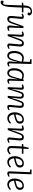

<svg xmlns="http://www.w3.org/2000/svg" viewBox="2517 -3368 1051 6183"><g transform="rotate(90 3042.5 -276.5)"><path d="M316 -739Q278 -739 252.5 -721.5Q227 -704 214.5 -673.5Q202 -643 199 -602L194 -505H350L346 -455H195L179 -115Q177 -63 171.5 -18Q166 27 157.5 63.5Q149 100 137.5 128Q126 156 112 176Q101 192 87 204Q73 216 57.5 222.5Q42 229 28 229Q1 229 -14 215.5Q-29 202 -29 183Q-29 168 -23.5 154Q-18 140 -7 129L28 143Q55 154 75 143.5Q95 133 100 90Q102 79 103 67.5Q104 56 105.5 42Q107 28 107.5 12Q108 -4 109 -22L125 -455H35L42 -498L126 -506L129 -559Q132 -610 145 -651Q158 -692 181 -721.5Q204 -751 238.5 -766.5Q273 -782 320 -782Q355 -782 384 -771.5Q413 -761 430.5 -740.5Q448 -720 448 -689Q448 -666 435 -652Q422 -638 401 -638Q386 -638 373 -644Q360 -650 351 -661L360 -683Q370 -709 359.5 -724Q349 -739 316 -739Z M385 -473Q398 -485 417 -495.5Q436 -506 456.5 -512.5Q477 -519 495 -519Q529 -519 546.5 -499.5Q564 -480 560 -440L533 -145Q529 -89 538 -66.5Q547 -44 575 -44Q597 -44 611 -54Q625 -64 639.5 -91.5Q654 -119 674 -173L795 -506H856L839 -81Q838 -60 844 -49.5Q850 -39 866 -39Q878 -39 894 -44.5Q910 -50 930 -58L944 -17Q934 -12 920.5 -6Q907 0 892 4.5Q877 9 862.5 11.5Q848 14 837 14Q795 14 782.5 -12.5Q770 -39 774 -88L798 -373L791 -374L713 -142Q696 -89 675.5 -54.5Q655 -20 628 -3Q601 14 562 14Q500 14 479.5 -27Q459 -68 467 -150L492 -427Q494 -450 489.5 -458.5Q485 -467 467 -467Q454 -467 438 -460.5Q422 -454 405 -441Z M1527 -32Q1516 -22 1497.5 -11Q1479 0 1458.5 7Q1438 14 1418 14Q1384 14 1366 -5.5Q1348 -25 1352 -65L1379 -362Q1384 -418 1373.5 -439.5Q1363 -461 1335 -461Q1312 -461 1296.5 -449.5Q1281 -438 1268 -410.5Q1255 -383 1236 -334L1113 0H1053L1069 -424Q1070 -446 1064.5 -456Q1059 -466 1042 -466Q1032 -466 1016.5 -461Q1001 -456 979 -447L964 -488Q975 -494 994 -501.5Q1013 -509 1034 -514Q1055 -519 1072 -519Q1112 -519 1125.5 -493.5Q1139 -468 1135 -417L1111 -133L1117 -132L1197 -364Q1216 -419 1236.5 -453Q1257 -487 1284 -503Q1311 -519 1348 -519Q1392 -519 1414.5 -500.5Q1437 -482 1444 -445.5Q1451 -409 1446 -356L1421 -78Q1419 -56 1423 -47Q1427 -38 1445 -38Q1458 -38 1473.5 -44.5Q1489 -51 1507 -64Z M1992 -76Q1991 -54 1997 -45.5Q2003 -37 2018 -37Q2033 -37 2047.5 -44Q2062 -51 2079 -63L2099 -32Q2088 -22 2070 -11Q2052 0 2032 7Q2012 14 1993 14Q1954 14 1940 -13Q1926 -40 1930 -84L1949 -308L1943 -309L1915 -200Q1902 -146 1886 -106Q1870 -66 1849 -39.5Q1828 -13 1801.5 0.5Q1775 14 1740 14Q1698 14 1669.5 -4Q1641 -22 1623.5 -53Q1606 -84 1598.5 -123Q1591 -162 1591 -204Q1591 -277 1608.5 -335.5Q1626 -394 1657 -435Q1688 -476 1729 -497.5Q1770 -519 1818 -519Q1849 -519 1882.5 -511Q1916 -503 1935 -494L1944 -710L1855 -727L1859 -767H1996L2012 -756ZM1750 -43Q1776 -43 1795.5 -54.5Q1815 -66 1831 -95Q1847 -124 1864.5 -175Q1882 -226 1903 -304L1941 -442Q1928 -449 1907 -454.5Q1886 -460 1864 -464Q1842 -468 1824 -468Q1789 -468 1759 -449.5Q1729 -431 1707 -396.5Q1685 -362 1672.5 -314.5Q1660 -267 1660 -209Q1660 -125 1683 -84Q1706 -43 1750 -43Z M2549 -81Q2548 -56 2553.5 -46.5Q2559 -37 2574 -37Q2588 -37 2602.5 -44Q2617 -51 2632 -63L2653 -31Q2641 -21 2624 -10.5Q2607 0 2588 7Q2569 14 2549 14Q2527 14 2512 3.5Q2497 -7 2490.5 -27.5Q2484 -48 2487 -79L2506 -307L2499 -308L2470 -189Q2458 -139 2442 -101Q2426 -63 2406 -37.5Q2386 -12 2359.5 1Q2333 14 2299 14Q2247 14 2213.5 -14.5Q2180 -43 2164 -91.5Q2148 -140 2148 -201Q2148 -274 2165.5 -332.5Q2183 -391 2214.5 -433Q2246 -475 2287 -497Q2328 -519 2376 -519Q2411 -519 2440.5 -512Q2470 -505 2495 -495L2546 -516L2562 -509ZM2308 -43Q2333 -43 2351.5 -52.5Q2370 -62 2385.5 -89Q2401 -116 2417.5 -163.5Q2434 -211 2455 -287L2497 -442Q2477 -453 2445 -460.5Q2413 -468 2383 -468Q2348 -468 2318 -449.5Q2288 -431 2265.5 -396.5Q2243 -362 2230.5 -314Q2218 -266 2218 -206Q2218 -150 2228 -113.5Q2238 -77 2258 -60Q2278 -43 2308 -43Z M3066 -363Q3071 -416 3058 -438.5Q3045 -461 3015 -461Q2993 -461 2979 -449Q2965 -437 2953.5 -410Q2942 -383 2927 -337L2818 0H2758L2774 -424Q2775 -445 2769.5 -455.5Q2764 -466 2747 -466Q2738 -466 2723 -461.5Q2708 -457 2684 -447L2669 -488Q2680 -494 2699 -501.5Q2718 -509 2739 -514Q2760 -519 2777 -519Q2817 -519 2831 -493.5Q2845 -468 2840 -417L2814 -134L2820 -132L2887 -368Q2903 -422 2921 -455Q2939 -488 2964.5 -503.5Q2990 -519 3028 -519Q3067 -519 3090.5 -500.5Q3114 -482 3122.5 -445Q3131 -408 3124 -351L3100 -132L3108 -130L3181 -363Q3199 -420 3217.5 -454Q3236 -488 3261.5 -503.5Q3287 -519 3324 -519Q3368 -519 3390.5 -500.5Q3413 -482 3420 -445.5Q3427 -409 3422 -357L3397 -78Q3396 -56 3399.5 -47Q3403 -38 3421 -38Q3434 -38 3450 -44.5Q3466 -51 3483 -64L3504 -32Q3493 -22 3474.5 -11Q3456 0 3435 7Q3414 14 3394 14Q3369 14 3354 4.5Q3339 -5 3333 -22.5Q3327 -40 3329 -65L3356 -362Q3361 -418 3350.5 -439.5Q3340 -461 3310 -461Q3291 -461 3278.5 -452Q3266 -443 3253 -416Q3240 -389 3220 -334L3101 0H3038Z M3798 -519Q3868 -519 3900.5 -484Q3933 -449 3933 -394Q3933 -353 3917.5 -325Q3902 -297 3876 -279Q3850 -261 3820 -250Q3790 -239 3760 -231L3637 -202Q3640 -163 3654 -125.5Q3668 -88 3696.5 -64Q3725 -40 3770 -40Q3793 -40 3814.5 -46Q3836 -52 3858 -67Q3880 -82 3906 -106L3935 -75Q3923 -61 3905.5 -45.5Q3888 -30 3866 -16.5Q3844 -3 3816.5 5.5Q3789 14 3756 14Q3693 14 3650.5 -18Q3608 -50 3587.5 -104Q3567 -158 3567 -225Q3567 -308 3596 -374.5Q3625 -441 3677 -480Q3729 -519 3798 -519ZM3864 -391Q3864 -412 3858 -430.5Q3852 -449 3836.5 -461Q3821 -473 3794 -473Q3748 -473 3713.5 -445Q3679 -417 3659.5 -367Q3640 -317 3637 -250L3757 -280Q3792 -288 3815.5 -302Q3839 -316 3851.5 -337.5Q3864 -359 3864 -391Z M4553 -32Q4542 -22 4523.5 -11Q4505 0 4484.5 7Q4464 14 4444 14Q4410 14 4392 -5.5Q4374 -25 4378 -65L4405 -362Q4410 -418 4399.5 -439.5Q4389 -461 4361 -461Q4338 -461 4322.5 -449.5Q4307 -438 4294 -410.5Q4281 -383 4262 -334L4139 0H4079L4095 -424Q4096 -446 4090.5 -456Q4085 -466 4068 -466Q4058 -466 4042.5 -461Q4027 -456 4005 -447L3990 -488Q4001 -494 4020 -501.5Q4039 -509 4060 -514Q4081 -519 4098 -519Q4138 -519 4151.5 -493.5Q4165 -468 4161 -417L4137 -133L4143 -132L4223 -364Q4242 -419 4262.5 -453Q4283 -487 4310 -503Q4337 -519 4374 -519Q4418 -519 4440.5 -500.5Q4463 -482 4470 -445.5Q4477 -409 4472 -356L4447 -78Q4445 -56 4449 -47Q4453 -38 4471 -38Q4484 -38 4499.5 -44.5Q4515 -51 4533 -64Z M4592 -498 4670 -506 4708 -673H4749L4738 -505H4903L4899 -455H4736L4720 -132Q4718 -85 4735 -62.5Q4752 -40 4790 -40Q4820 -40 4847 -56.5Q4874 -73 4898 -98L4926 -67Q4909 -45 4885.5 -26Q4862 -7 4834.5 3.5Q4807 14 4776 14Q4706 14 4677.5 -24.5Q4649 -63 4652 -133L4666 -455H4586Z M5211 -519Q5281 -519 5313.5 -484Q5346 -449 5346 -394Q5346 -353 5330.5 -325Q5315 -297 5289 -279Q5263 -261 5233 -250Q5203 -239 5173 -231L5050 -202Q5053 -163 5067 -125.5Q5081 -88 5109.5 -64Q5138 -40 5183 -40Q5206 -40 5227.5 -46Q5249 -52 5271 -67Q5293 -82 5319 -106L5348 -75Q5336 -61 5318.5 -45.5Q5301 -30 5279 -16.5Q5257 -3 5229.5 5.5Q5202 14 5169 14Q5106 14 5063.5 -18Q5021 -50 5000.5 -104Q4980 -158 4980 -225Q4980 -308 5009 -374.5Q5038 -441 5090 -480Q5142 -519 5211 -519ZM5277 -391Q5277 -412 5271 -430.5Q5265 -449 5249.5 -461Q5234 -473 5207 -473Q5161 -473 5126.5 -445Q5092 -417 5072.5 -367Q5053 -317 5050 -250L5170 -280Q5205 -288 5228.5 -302Q5252 -316 5264.5 -337.5Q5277 -359 5277 -391Z M5496 -710 5407 -727 5411 -767H5547L5563 -756L5537 -78Q5536 -56 5541.5 -47Q5547 -38 5563 -38Q5577 -38 5592 -45.5Q5607 -53 5626 -68L5647 -35Q5636 -25 5619 -13.5Q5602 -2 5581.5 6Q5561 14 5537 14Q5509 14 5494 3Q5479 -8 5473.5 -28.5Q5468 -49 5469 -78Z M5931 -519Q6001 -519 6033.5 -484Q6066 -449 6066 -394Q6066 -353 6050.5 -325Q6035 -297 6009 -279Q5983 -261 5953 -250Q5923 -239 5893 -231L5770 -202Q5773 -163 5787 -125.5Q5801 -88 5829.5 -64Q5858 -40 5903 -40Q5926 -40 5947.5 -46Q5969 -52 5991 -67Q6013 -82 6039 -106L6068 -75Q6056 -61 6038.5 -45.5Q6021 -30 5999 -16.5Q5977 -3 5949.5 5.5Q5922 14 5889 14Q5826 14 5783.5 -18Q5741 -50 5720.5 -104Q5700 -158 5700 -225Q5700 -308 5729 -374.5Q5758 -441 5810 -480Q5862 -519 5931 -519ZM5997 -391Q5997 -412 5991 -430.5Q5985 -449 5969.5 -461Q5954 -473 5927 -473Q5881 -473 5846.5 -445Q5812 -417 5792.5 -367Q5773 -317 5770 -250L5890 -280Q5925 -288 5948.5 -302Q5972 -316 5984.5 -337.5Q5997 -359 5997 -391Z"/></g></svg>

Font: Literata Light
Style: Italic
Weight: 300
Italic angle: -2°
Designer: Latin by Veronika Burian and Jose Scaglione. Greek by Irene Vlachou. Cyrillic by Vera Evstafieva
Foundry: TypeTogether
Version: Version 3.103;gftools[0.9.29]